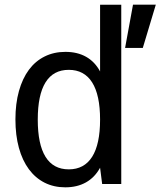

<svg xmlns="http://www.w3.org/2000/svg" viewBox="-20 -780 681 814"><path d="M543.9 -760.3H640.6L585.4 -576.7H510.3ZM256.8 14.2Q208 14.2 168.9 -5.6Q129.9 -25.4 102.3 -62.7Q74.7 -100.1 60.1 -153.3Q45.4 -206.5 45.4 -273.9Q45.4 -340.8 60.3 -394Q75.2 -447.3 102.5 -484.1Q129.9 -521 169.2 -540.5Q208.5 -560.1 257.3 -560.1Q308.1 -560.1 345.2 -539.1Q382.3 -518.1 404.3 -477.1V-759.8H494.1V0H413.1L404.3 -68.8Q381.8 -27.8 344.5 -6.8Q307.1 14.2 256.8 14.2ZM271.5 -62Q336.9 -62 370.6 -115.2Q404.3 -168.5 404.3 -272.9Q404.3 -377.4 370.6 -430.7Q336.9 -483.9 271.5 -483.9Q206.1 -483.9 173.1 -430.9Q140.1 -377.9 140.1 -272.9Q140.1 -168 173.1 -115Q206.1 -62 271.5 -62Z"/></svg>

Font: Hack
Style: Regular
Weight: 400
Monospace: yes
Designer: Christopher Simpkins
Foundry: Christopher Simpkins
Version: Version 2.019; ttfautohint (v1.4.1) -l 4 -r 80 -G 350 -x 0 -